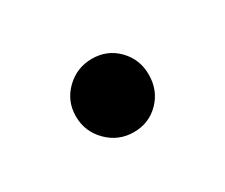

<svg xmlns="http://www.w3.org/2000/svg" viewBox="-44 -463 396 338"><g transform="rotate(-30 154.0 -294.5)"><path d="M80 -295Q80 -326 102 -347.5Q124 -369 155 -369Q186 -369 207 -347.5Q228 -326 228 -295Q228 -263 207 -241.5Q186 -220 155 -220Q124 -220 102 -242Q80 -264 80 -295Z"/></g></svg>

Font: Arima Madurai Black
Style: Regular
Weight: 900
Designer: Joana Correia and Natanael Gama
Foundry: NDISCOVER
Version: Version 1.019